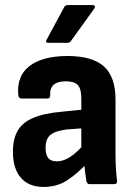

<svg xmlns="http://www.w3.org/2000/svg" viewBox="-20 -727 530 758"><path d="M334 0Q324 0 321 -12Q319 -25 316 -48Q313 -71 312 -93L301 -129V-339Q301 -376 287.5 -391Q274 -406 240 -406Q175 -406 178 -351Q179 -338 167 -338H65Q53 -338 52 -354Q46 -427 96 -466Q146 -505 245 -506Q344 -506 390 -465Q436 -424 436 -334V-127Q436 -93 437.5 -65.5Q439 -38 442 -14Q444 0 430 0ZM152 11Q94 11 62.5 -25Q31 -61 31 -128Q31 -178 49.5 -210.5Q68 -243 111 -261.5Q154 -280 225 -286L314 -295V-221L244 -216Q197 -210 178.5 -194Q160 -178 160 -144Q160 -116 170.5 -103Q181 -90 204 -90Q230 -90 256.5 -107Q283 -124 318 -164L327 -86Q285 -41 245 -15Q205 11 152 11ZM171 -558Q157 -558 164 -570L233 -698Q237 -707 247 -707H347Q352 -707 354 -702.5Q356 -698 352 -693L260 -565Q256 -558 245 -558Z"/></svg>

Font: Sofia Sans Semi Condensed ExtraBold
Style: Regular
Weight: 800
Designer: Botio Nikoltchev, Ani Petrova
Foundry: lettersoup
Version: Version 4.100